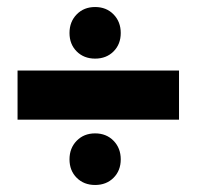

<svg xmlns="http://www.w3.org/2000/svg" viewBox="-20 -600 560 547"><path d="M198.5 -559Q219 -580 251 -580Q283 -580 303.5 -559Q324 -538 324 -506Q324 -474 303.5 -453.5Q283 -433 251 -433Q219 -433 198.5 -453.5Q178 -474 178 -506Q178 -538 198.5 -559ZM30 -399H490V-259H30ZM198.5 -199Q219 -220 251 -220Q283 -220 303.5 -199Q324 -178 324 -146Q324 -114 303.5 -93.5Q283 -73 251 -73Q219 -73 198.5 -93.5Q178 -114 178 -146Q178 -178 198.5 -199Z"/></svg>

Font: MontserratBlack
Style: Regular
Weight: 900
Designer: Julieta Ulanovsky
Foundry: Julieta Ulanovsky
Version: Version 4.000